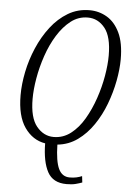

<svg xmlns="http://www.w3.org/2000/svg" viewBox="-62 -770 696 1031"><g transform="rotate(5 286.5 -254.5)"><path d="M336 216Q263 216 233.5 161.5Q204 107 203 8Q135 -3 92 -64.5Q49 -126 49 -239Q49 -298 62.5 -364.5Q76 -431 103.5 -495Q131 -559 171 -611Q211 -663 263 -694Q315 -725 379 -725Q430 -725 473 -699.5Q516 -674 542 -619.5Q568 -565 568 -477Q568 -424 556 -360.5Q544 -297 520.5 -234.5Q497 -172 461 -119Q425 -66 377 -31.5Q329 3 269 9Q271 99 290 139Q309 179 350 179Q370 179 386 175.5Q402 172 416 166L420 200Q404 206 384.5 211Q365 216 336 216ZM245 -30Q296 -30 337 -61.5Q378 -93 408.5 -145Q439 -197 460 -258.5Q481 -320 491.5 -381Q502 -442 502 -491Q502 -593 465 -639Q428 -685 373 -685Q322 -685 281.5 -653.5Q241 -622 209.5 -571Q178 -520 157 -458.5Q136 -397 125.5 -336Q115 -275 115 -225Q115 -123 153 -76.5Q191 -30 245 -30Z"/></g></svg>

Font: Noto Serif ExtraCondensed Light
Style: Italic
Weight: 300
Width: 2
Italic angle: -12°
Designer: Monotype Design Team
Foundry: Monotype Imaging Inc.
Version: Version 2.014; ttfautohint (v1.8.4.7-5d5b)